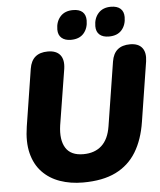

<svg xmlns="http://www.w3.org/2000/svg" viewBox="-61 -979 871 1042"><g transform="rotate(-5 374.5 -457.5)"><path d="M349 11Q281 11 224 -9Q167 -29 128 -70Q89 -111 73.5 -173Q58 -235 71 -318L120 -629Q127 -672 152 -693Q177 -714 220 -714Q266 -714 287 -688Q308 -662 301 -613L252 -308Q241 -230 268.5 -186Q296 -142 364 -142Q426 -142 464 -176.5Q502 -211 513 -281L568 -629Q575 -672 600 -693Q625 -714 668 -714Q713 -714 733.5 -688Q754 -662 747 -614L696 -290Q681 -193 640 -126Q599 -59 528 -24Q457 11 349 11ZM558 -766Q525 -766 507 -782Q489 -798 489 -828Q489 -871 513.5 -898.5Q538 -926 582 -926Q616 -926 634 -910Q652 -894 652 -864Q652 -821 628 -793.5Q604 -766 558 -766ZM351 -766Q319 -766 300.5 -782Q282 -798 282 -828Q282 -871 306.5 -898.5Q331 -926 376 -926Q410 -926 427.5 -910Q445 -894 445 -864Q445 -821 421 -793.5Q397 -766 351 -766Z"/></g></svg>

Font: Nunito ExtraLight Black
Style: Italic
Weight: 900
Italic angle: -9°
Version: Version 3.602